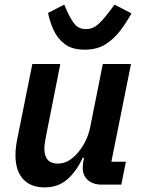

<svg xmlns="http://www.w3.org/2000/svg" viewBox="-20 -799 616 831"><path d="M120 -522H241L179 -209Q176 -194 174 -180Q172 -166 172 -156Q172 -125 186 -108Q200 -91 230 -91Q256 -91 277 -103.5Q298 -116 316 -137Q336 -160 350 -188.5Q364 -217 370 -247L425 -522H547L462 -99H525L505 0H419Q383 0 360.5 -19.5Q338 -39 338 -73Q338 -80 339 -88.5Q340 -97 341 -103L344 -116H338Q310 -56 270.5 -22Q231 12 173 12Q112 12 79.5 -24.5Q47 -61 47 -126Q47 -144 49 -162Q51 -180 55 -199ZM346 -584Q292 -584 260 -608.5Q228 -633 211.5 -670Q195 -707 188 -743L258 -779L273 -745Q289 -711 305.5 -692Q322 -673 353 -673Q380 -673 401.5 -691Q423 -709 451 -746L476 -779L549 -741Q528 -703 501 -667Q474 -631 437 -607.5Q400 -584 346 -584Z"/></svg>

Font: IBM Plex Sans SemiBold
Style: Italic
Weight: 600
Italic angle: -11.31°
Designer: Mike Abbink, Paul van der Laan, Pieter van Rosmalen
Foundry: Bold Monday
Version: Version 3.201